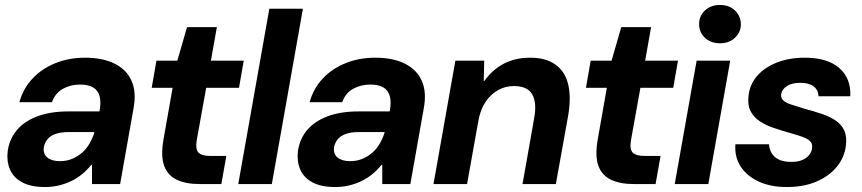

<svg xmlns="http://www.w3.org/2000/svg" viewBox="-20 -740 3465 772"><path d="M161 12Q103 12 68 -7.5Q33 -27 19.5 -60Q6 -93 11 -133Q18 -181 47.5 -216.5Q77 -252 129.5 -272Q182 -292 255 -292H380Q387 -329 380.5 -353Q374 -377 354.5 -388.5Q335 -400 302 -400Q264 -400 233 -383Q202 -366 189 -329H58Q73 -384 110.5 -424Q148 -464 202.5 -486Q257 -508 322 -508Q393 -508 441 -484Q489 -460 509 -415Q529 -370 517 -305L463 0H350V-77H347Q329 -55 308.5 -38.5Q288 -22 264.5 -11Q241 0 215 6Q189 12 161 12ZM221 -92Q248 -92 270.5 -101.5Q293 -111 311 -127Q329 -143 341 -164.5Q353 -186 360 -209H256Q225 -209 203.5 -201.5Q182 -194 170.5 -179.5Q159 -165 156 -147Q153 -120 171 -106Q189 -92 221 -92Z M782 0Q727 0 690.5 -17.5Q654 -35 640 -73.5Q626 -112 637 -177L674 -387H590L609 -496H693L732 -631H852L828 -496H960L941 -387H809L771 -176Q765 -140 778 -126.5Q791 -113 826 -113H890L870 0Z M938 0 1063 -705H1198L1073 0Z M1328 12Q1270 12 1235 -7.5Q1200 -27 1186.5 -60Q1173 -93 1178 -133Q1185 -181 1214.5 -216.5Q1244 -252 1296.5 -272Q1349 -292 1422 -292H1547Q1554 -329 1547.5 -353Q1541 -377 1521.5 -388.5Q1502 -400 1469 -400Q1431 -400 1400 -383Q1369 -366 1356 -329H1225Q1240 -384 1277.5 -424Q1315 -464 1369.5 -486Q1424 -508 1489 -508Q1560 -508 1608 -484Q1656 -460 1676 -415Q1696 -370 1684 -305L1630 0H1517V-77H1514Q1496 -55 1475.5 -38.5Q1455 -22 1431.5 -11Q1408 0 1382 6Q1356 12 1328 12ZM1388 -92Q1415 -92 1437.5 -101.5Q1460 -111 1478 -127Q1496 -143 1508 -164.5Q1520 -186 1527 -209H1423Q1392 -209 1370.5 -201.5Q1349 -194 1337.5 -179.5Q1326 -165 1323 -147Q1320 -120 1338 -106Q1356 -92 1388 -92Z M1723 0 1811 -496H1927L1925 -415H1928Q1959 -459 2005 -483.5Q2051 -508 2112 -508Q2174 -508 2212.5 -481Q2251 -454 2264 -403Q2277 -352 2265 -278L2215 0H2081L2128 -266Q2139 -327 2120 -360.5Q2101 -394 2046 -394Q2012 -394 1982.5 -377.5Q1953 -361 1932.5 -330.5Q1912 -300 1904 -257L1858 0Z M2528 0Q2473 0 2436.5 -17.5Q2400 -35 2386 -73.5Q2372 -112 2383 -177L2420 -387H2336L2355 -496H2439L2478 -631H2598L2574 -496H2706L2687 -387H2555L2517 -176Q2511 -140 2524 -126.5Q2537 -113 2572 -113H2636L2616 0Z M2693 0 2781 -496H2916L2828 0ZM2875 -566Q2838 -566 2814.5 -588Q2791 -610 2791 -643Q2791 -676 2814.5 -698Q2838 -720 2875 -720Q2912 -720 2935 -698Q2958 -676 2959 -643Q2959 -611 2935.5 -588.5Q2912 -566 2875 -566Z M3144 12Q3077 12 3029.5 -10.5Q2982 -33 2957.5 -71.5Q2933 -110 2937 -160H3072Q3073 -141 3082.5 -124.5Q3092 -108 3111.5 -98.5Q3131 -89 3161 -89Q3187 -89 3204.5 -96Q3222 -103 3232.5 -115.5Q3243 -128 3245 -143Q3248 -162 3237 -172.5Q3226 -183 3204.5 -190.5Q3183 -198 3154 -206Q3123 -215 3091.5 -225.5Q3060 -236 3035.5 -252Q3011 -268 2998 -293Q2985 -318 2990 -357Q2995 -401 3024.5 -435Q3054 -469 3103.5 -488.5Q3153 -508 3217 -508Q3307 -508 3354.5 -466.5Q3402 -425 3399 -353H3271Q3270 -379 3251 -393Q3232 -407 3198 -407Q3164 -407 3144 -394Q3124 -381 3121 -361Q3119 -346 3129 -336.5Q3139 -327 3160.5 -320Q3182 -313 3214 -303Q3252 -293 3284.5 -282Q3317 -271 3340.5 -255Q3364 -239 3375 -214.5Q3386 -190 3381 -153Q3375 -106 3344 -68.5Q3313 -31 3262 -9.5Q3211 12 3144 12Z"/></svg>

Font: DM Sans 36pt
Style: Bold Italic
Weight: 700
Italic angle: -10°
Designer: Colophon Foundry, Jonny Pinhorn
Foundry: Colophon Foundry
Version: Version 4.004;gftools[0.9.30]